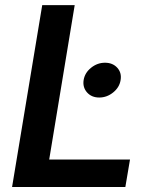

<svg xmlns="http://www.w3.org/2000/svg" viewBox="-20 -748 610 768"><path d="M28.3 0 148.9 -727.5H278.8L176.8 -109.9H500L481.4 0ZM377 -357.9Q346.2 -357.9 328.1 -378.4Q310.1 -398.9 314.5 -427.7Q319.3 -457 344.5 -477.1Q369.6 -497.1 399.9 -497.1Q430.7 -497.1 449 -477.1Q467.3 -457 462.4 -427.7Q458 -398.9 432.9 -378.4Q407.7 -357.9 377 -357.9Z"/></svg>

Font: Inter 16pt SemiBold
Style: Italic
Weight: 600
Italic angle: -9.3988°
Version: Version 4.001;git-66647c0bb